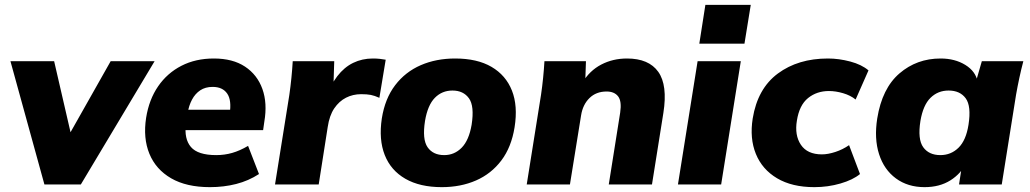

<svg xmlns="http://www.w3.org/2000/svg" viewBox="-20 -760 4243 791"><path d="M163 0 23 -508H203L281 -170H245L436 -508H617L313 0Z M845 11Q748 11 685 -25.5Q622 -62 595.5 -126.5Q569 -191 582 -275Q594 -350 631.5 -404.5Q669 -459 727.5 -489Q786 -519 861 -519Q939 -519 989.5 -485.5Q1040 -452 1061 -393.5Q1082 -335 1069 -259L1064 -224H723L736 -308H946L926 -290Q935 -347 916 -374.5Q897 -402 856 -402Q826 -402 805 -388Q784 -374 771 -349.5Q758 -325 753 -294L746 -250Q738 -188 766.5 -154.5Q795 -121 871 -121Q905 -121 936.5 -130Q968 -139 1002 -159L1047 -43Q1004 -15 953 -2Q902 11 845 11Z M1113 0 1172 -369Q1177 -404 1180.5 -439Q1184 -474 1186 -508H1357L1352 -352H1322Q1341 -409 1369.5 -446Q1398 -483 1435 -501Q1472 -519 1516 -519Q1532 -519 1545 -517.5Q1558 -516 1569 -514L1543 -357Q1523 -366 1507.5 -369Q1492 -372 1468 -372Q1434 -372 1405.5 -357.5Q1377 -343 1357 -313.5Q1337 -284 1330 -236L1293 0Z M1800 11Q1710 11 1650 -23.5Q1590 -58 1565 -121.5Q1540 -185 1553 -272Q1566 -354 1608 -409Q1650 -464 1713.5 -491.5Q1777 -519 1855 -519Q1946 -519 2005 -484.5Q2064 -450 2089 -387Q2114 -324 2100 -236Q2087 -154 2045.5 -99Q2004 -44 1941 -16.5Q1878 11 1800 11ZM1810 -121Q1852 -121 1882 -151.5Q1912 -182 1923 -246Q1935 -323 1912 -355Q1889 -387 1844 -387Q1801 -387 1771.5 -357Q1742 -327 1731 -262Q1719 -186 1741.5 -153.5Q1764 -121 1810 -121Z M2150 0 2209 -370Q2214 -404 2217.5 -439Q2221 -474 2223 -508H2394L2391 -420L2379 -419Q2409 -469 2457 -494Q2505 -519 2563 -519Q2653 -519 2692 -464Q2731 -409 2713 -295L2666 0H2488L2535 -296Q2542 -343 2526.5 -363Q2511 -383 2479 -383Q2436 -383 2408.5 -356Q2381 -329 2374 -285L2328 0Z M2773 0 2854 -508H3032L2951 0ZM2861 -580 2886 -740H3073L3047 -580Z M3335 11Q3243 11 3181.5 -25.5Q3120 -62 3094 -126Q3068 -190 3081 -272Q3101 -395 3184.5 -457Q3268 -519 3391 -519Q3436 -519 3483 -506.5Q3530 -494 3558 -470L3505 -350Q3484 -367 3453.5 -376Q3423 -385 3395 -385Q3345 -385 3309 -356Q3273 -327 3263 -263Q3253 -203 3279.5 -163.5Q3306 -124 3366 -124Q3391 -124 3421.5 -134Q3452 -144 3478 -162L3523 -43Q3494 -19 3442.5 -4Q3391 11 3335 11Z M3789 11Q3720 11 3671 -25Q3622 -61 3601.5 -125Q3581 -189 3594 -272Q3614 -396 3685.5 -457.5Q3757 -519 3855 -519Q3914 -519 3957 -492.5Q4000 -466 4008 -422L3999 -418L4025 -508H4196Q4187 -474 4179.5 -439Q4172 -404 4166 -370L4107 0H3931L3945 -91H3962Q3940 -45 3895.5 -17Q3851 11 3789 11ZM3854 -121Q3898 -121 3929 -151.5Q3960 -182 3970 -246Q3982 -323 3958.5 -355Q3935 -387 3888 -387Q3844 -387 3813.5 -357Q3783 -327 3772 -262Q3760 -186 3783.5 -153.5Q3807 -121 3854 -121Z"/></svg>

Font: Mulish ExtraLight Black
Style: Italic
Weight: 900
Italic angle: -9°
Version: Version 3.603